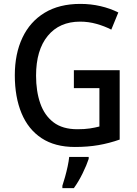

<svg xmlns="http://www.w3.org/2000/svg" viewBox="-20 -744 702 985"><path d="M359 -384H594V-28Q540 -9 485 0.5Q430 10 364 10Q262 10 193.5 -35Q125 -80 90.5 -163Q56 -246 56 -358Q56 -468 95 -550.5Q134 -633 209 -678.5Q284 -724 392 -724Q446 -724 495.5 -712.5Q545 -701 587 -680L551 -592Q516 -610 475 -621.5Q434 -633 391 -633Q285 -633 225 -560Q165 -487 165 -356Q165 -276 186.5 -214Q208 -152 254.5 -116.5Q301 -81 377 -81Q414 -81 440.5 -85Q467 -89 490 -95V-292H359ZM435 71Q425 102 404 145Q383 188 359 221H300V209Q306 191 313.5 164.5Q321 138 327 110Q333 82 335 61H435Z"/></svg>

Font: Noto Sans Telugu SemiCondensed Medium
Style: Regular
Weight: 500
Width: 4
Designer: Jelle Bosma - Monotype Design Team
Foundry: Monotype Imaging Inc.
Version: Version 2.005; ttfautohint (v1.8.4.7-5d5b)